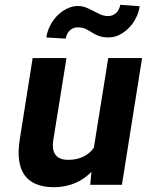

<svg xmlns="http://www.w3.org/2000/svg" viewBox="-20 -770 612 800"><path d="M62 -187C43 -64 84 10 205 10C272 10 324 -16 361 -54L356 0H488L572 -528H431L371 -154C348 -123 314 -104 264 -104C213 -104 194 -134 202 -186L257 -528H116ZM173 -614 254 -609C258 -636 277 -656 303 -656C316 -656 327 -654 336 -650C365 -636 385 -614 430 -614C446 -614 462 -617 476 -624C517 -644 553 -686 562 -744L481 -750C477 -723 457 -703 431 -703C405 -703 388 -715 370 -724C351 -733 332 -745 304 -745C289 -745 274 -741 259 -734C218 -714 182 -671 173 -614Z"/></svg>

Font: Asimov Pro
Style: BdObl
Weight: 700
Designer: Google
Version: Version 2.000980; 2014